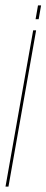

<svg xmlns="http://www.w3.org/2000/svg" viewBox="-36 -613 173 715"><path d="M98.5 -500H87.5L-15.5 82H-4.5ZM108 -541.5 117 -593H105.5L96.5 -541.5Z"/></svg>

Font: Anybody Thin
Style: Italic
Weight: 100
Italic angle: -10°
Designer: Tyler Finck
Foundry: Etcetera Type Company
Version: Version 1.114;gftools[0.9.25]